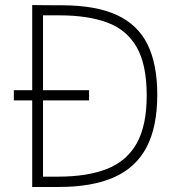

<svg xmlns="http://www.w3.org/2000/svg" viewBox="-20 -743 705 763"><path d="M35 -344V-384.5H334V-344ZM108 0V-723Q109 -723 119.2 -722.8Q129.5 -722.5 146.2 -722.5Q163 -722.5 184.2 -722.2Q205.5 -722 228 -722Q362 -721.5 445 -683Q528 -644.5 566.5 -566Q605 -487.5 605 -367Q605 -239.5 562.8 -158.5Q520.5 -77.5 433.8 -38.8Q347 0 214 0ZM151 -41H211Q328 -41 406.2 -72.2Q484.5 -103.5 523.8 -174.2Q563 -245 563 -363Q563 -487.5 522.5 -556.8Q482 -626 404.8 -654Q327.5 -682 217 -682H151Z"/></svg>

Font: Public Sans Thin Thin
Style: Regular
Weight: 250
Version: Version 2.001